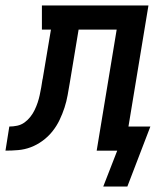

<svg xmlns="http://www.w3.org/2000/svg" viewBox="-76 -550 596 701"><path d="M301 131 352 0H277L350 -442H211L179 -249Q175 -226 171 -203Q167 -180 159.5 -157Q152 -134 141.5 -112Q131 -90 115.5 -70.5Q100 -51 79.5 -36Q59 -21 36.5 -12.5Q14 -4 -9.5 -2Q-33 0 -56 0L-42 -88Q-28 -88 -13.5 -91Q1 -94 13 -102.5Q25 -111 34.5 -123Q44 -135 50.5 -148.5Q57 -162 61.5 -175.5Q66 -189 69 -203Q72 -217 74.5 -231Q77 -245 79 -259Q79 -260 79.5 -261Q80 -262 80 -263L110 -442H77V-530H466L393 -88H473L389 131Z"/></svg>

Font: Iosevka Slab Semibold
Style: Italic
Weight: 600
Italic angle: -9°
Monospace: yes
Designer: Belleve Invis
Foundry: Belleve Invis
Version: Version 11.1.1; ttfautohint (v1.8.3)